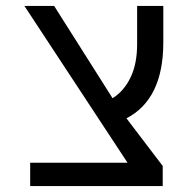

<svg xmlns="http://www.w3.org/2000/svg" viewBox="-20 -629 640 649"><path d="M82 -79H411L62.5 -609H163L360.5 -297Q399 -321 421.2 -367Q443.5 -413 443.5 -479.5V-609H532V-485.5Q532 -293.5 407.5 -229L530 -68V0H82Z"/></svg>

Font: JuliaMono
Style: Regular
Weight: 400
Monospace: yes
Designer: cormullion
Foundry: corm
Version: Version 0.055; ttfautohint (v1.8.4)